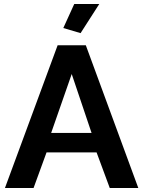

<svg xmlns="http://www.w3.org/2000/svg" viewBox="-20 -935 712 955"><path d="M266.7 -710H406.8L667.9 0H525.9L460.4 -176.9H211.5L147 0H4.6ZM435.4 -273.9 336.7 -566.8 234.5 -273.9ZM380.8 -770.2 294.9 -795.6 349.3 -915.1H473.8Z"/></svg>

Font: Raleway Thin
Style: Regular
Weight: 100
Designer: Matt McInerney, Pablo Impallari, Rodrigo Fuenzalida
Foundry: Matt McInerney, Pablo Impallari, Rodrigo Fuenzalida
Version: Version 4.026